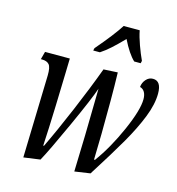

<svg xmlns="http://www.w3.org/2000/svg" viewBox="-114 -864 899 973"><g transform="rotate(15 336.0 -377.5)"><path d="M374 -426Q355 -369 284 -213Q213 -57 183 -3L96 9L108 -424Q109 -467 97 -481Q85 -495 59 -495H53L64 -536H194L192 -458Q191 -413 187 -286.5Q183 -160 178 -75H182Q226 -166 280 -293.5Q334 -421 373 -527L447 -531Q449 -463 449 -382Q449 -191 445 -73H450Q510 -155 559 -266Q608 -377 608 -433Q608 -456 599.5 -470.5Q591 -485 575 -489Q577 -512 592 -529Q607 -546 628 -546Q672 -546 672 -480Q672 -424 644.5 -354.5Q617 -285 571.5 -206Q526 -127 446 -1L364 11Q370 -147 374 -426ZM301 -619Q380 -711 415 -766H499Q505 -734 520 -692.5Q535 -651 550 -619L547 -606H513Q480 -637 446 -706Q411 -670 385 -646.5Q359 -623 333 -606H298Z"/></g></svg>

Font: Noto Serif Cond
Style: Italic
Weight: 400
Width: 3
Italic angle: -12°
Designer: Monotype Design Team
Foundry: Monotype Imaging Inc.
Version: Version 1.001